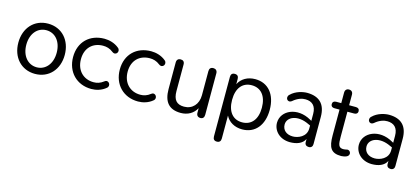

<svg xmlns="http://www.w3.org/2000/svg" viewBox="-63 -1154 4072 1862"><g transform="rotate(15 1972.5 -223.0)"><path d="M277 9C416 9 510 -96 510 -243C510 -390 416 -495 277 -495C138 -495 44 -390 44 -243C44 -96 138 9 277 9ZM277 -57C189 -57 124 -131 124 -243C124 -356 189 -429 277 -429C365 -429 429 -356 429 -243C429 -131 365 -57 277 -57Z M843 9C890 9 945 -5 988 -42C1022 -69 986 -124 950 -97C913 -68 881 -60 847 -60C746 -60 672 -131 672 -245C672 -360 746 -426 847 -426C881 -426 915 -418 949 -391C990 -360 1025 -417 989 -445C946 -481 890 -495 843 -495C696 -495 593 -398 593 -246C593 -95 696 9 843 9Z M1312 9C1359 9 1414 -5 1457 -42C1491 -69 1455 -124 1419 -97C1382 -68 1350 -60 1316 -60C1215 -60 1141 -131 1141 -245C1141 -360 1215 -426 1316 -426C1350 -426 1384 -418 1418 -391C1459 -360 1494 -417 1458 -445C1415 -481 1359 -495 1312 -495C1165 -495 1062 -398 1062 -246C1062 -95 1165 9 1312 9Z M1741 9C1810 9 1867 -23 1898 -81V-35C1898 -8 1913 7 1939 7C1962 7 1976 -8 1976 -35V-452C1976 -479 1959 -493 1936 -493C1910 -493 1896 -479 1896 -452V-210C1896 -119 1839 -58 1756 -58C1681 -58 1647 -99 1647 -185V-452C1647 -479 1633 -493 1607 -493C1584 -493 1568 -479 1568 -452V-184C1568 -57 1622 9 1741 9Z M2151 187C2178 187 2191 172 2191 145V-85C2220 -27 2281 9 2357 9C2487 9 2568 -89 2568 -243C2568 -398 2486 -495 2357 -495C2280 -495 2219 -459 2190 -400V-452C2190 -479 2177 -493 2151 -493C2125 -493 2112 -479 2112 -452V145C2112 172 2125 187 2151 187ZM2339 -57C2248 -57 2190 -123 2190 -243C2190 -363 2248 -429 2339 -429C2430 -429 2489 -363 2489 -243C2489 -123 2430 -57 2339 -57Z M2836 9C2902 9 2960 -10 2986 -63V-31C2986 -7 3001 7 3026 7C3050 7 3064 -8 3064 -32V-306C3064 -436 2996 -496 2878 -497C2836 -497 2763 -482 2715 -434C2679 -403 2714 -349 2755 -382C2800 -421 2846 -433 2878 -432C2943 -431 2985 -396 2985 -314V-245L2970 -253C2825 -337 2670 -267 2668 -143C2667 -62 2733 8 2836 9ZM2744 -144C2744 -222 2846 -265 2963 -208L2985 -198V-168C2985 -83 2901 -52 2850 -52C2784 -52 2744 -90 2744 -144Z M3352 10C3366 10 3390 6 3407 -2C3423 -9 3431 -26 3428 -40C3424 -58 3409 -67 3395 -66C3383 -64 3379 -61 3362 -60C3304 -56 3300 -95 3300 -170V-421H3368C3391 -421 3404 -433 3404 -453C3404 -474 3391 -486 3368 -486H3300V-591C3300 -618 3285 -633 3260 -633C3236 -633 3221 -618 3221 -591V-486H3170C3147 -486 3134 -474 3134 -453C3134 -433 3147 -421 3170 -421H3221V-162C3221 -40 3250 10 3352 10Z M3658 9C3724 9 3782 -10 3808 -63V-31C3808 -7 3823 7 3848 7C3872 7 3886 -8 3886 -32V-306C3886 -436 3818 -496 3700 -497C3658 -497 3585 -482 3537 -434C3501 -403 3536 -349 3577 -382C3622 -421 3668 -433 3700 -432C3765 -431 3807 -396 3807 -314V-245L3792 -253C3647 -337 3492 -267 3490 -143C3489 -62 3555 8 3658 9ZM3566 -144C3566 -222 3668 -265 3785 -208L3807 -198V-168C3807 -83 3723 -52 3672 -52C3606 -52 3566 -90 3566 -144Z"/></g></svg>

Font: SN Pro Book
Style: Regular
Weight: 350
Designer: Tobias Whetton
Foundry: Supernotes
Version: Version 1.003;Glyphs 3.3 (3324)